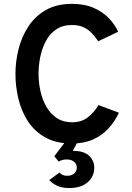

<svg xmlns="http://www.w3.org/2000/svg" viewBox="-20 -732 682 994"><path d="M352.5 11Q271.5 11 215.5 -20Q159.5 -51 125.2 -103.2Q91 -155.5 75.5 -219.8Q60 -284 60 -350Q60 -413.5 76 -477.5Q92 -541.5 126.5 -594.5Q161 -647.5 217 -679.8Q273 -712 352.5 -712Q418 -712 465.5 -691Q513 -670 544.2 -637Q575.5 -604 591.5 -567.5L488.5 -518.5Q471.5 -543.5 453 -562.5Q434.5 -581.5 410.2 -592Q386 -602.5 352.5 -602.5Q304 -602.5 270.5 -579.5Q237 -556.5 217.2 -519Q197.5 -481.5 188.5 -437.2Q179.5 -393 179.5 -350Q179.5 -304.5 189.5 -259.8Q199.5 -215 220.5 -178.8Q241.5 -142.5 274.2 -120.8Q307 -99 352.5 -99Q401.5 -99 433.8 -123.8Q466 -148.5 490 -188L595.5 -148.5Q574.5 -103 541.5 -67Q508.5 -31 461.8 -10Q415 11 352.5 11ZM339 241.5Q301 241.5 275.5 229.5Q250 217.5 235 200L288.5 161Q294.5 169.5 304.2 173.8Q314 178 328 178Q350.5 178 364 166.2Q377.5 154.5 377.5 135Q377.5 116.5 363 105Q348.5 93.5 325 93.5Q313 93.5 302.8 96.2Q292.5 99 284 104.5L261 77L319.5 0H383L357 49Q415.5 49 441.8 74.8Q468 100.5 468 136Q468 182 433.5 211.8Q399 241.5 339 241.5Z"/></svg>

Font: Overpass SemiBold
Style: Regular
Weight: 600
Designer: Delve Withrington, Dave Bailey, Thomas Jockin
Foundry: Delve Fonts LLC
Version: Version 4.000